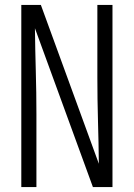

<svg xmlns="http://www.w3.org/2000/svg" viewBox="-20 -755 540 775"><path d="M66 0V-735H145L379 -94Q378 -180 375.5 -267Q373 -354 373 -441V-735H434V0H355L121 -641Q122 -555 124.5 -468Q127 -381 127 -294V0Z"/></svg>

Font: Iosevka Fixed SS04 Light
Style: Regular
Weight: 300
Monospace: yes
Designer: Belleve Invis
Foundry: Belleve Invis
Version: Version 32.5.0